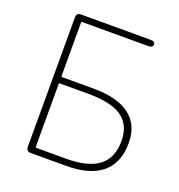

<svg xmlns="http://www.w3.org/2000/svg" viewBox="-131 -836 883 946"><g transform="rotate(20 310.5 -363.0)"><path d="M134 0Q110 0 110 -24V-702Q110 -726 134 -726H498Q522 -726 522 -710Q522 -693 498 -693H152Q147 -693 147 -688V-409Q147 -404 152 -404H316Q437 -404 502 -358Q571 -309 571 -211Q571 -107 507.5 -53.5Q444 0 320 0ZM147 -38Q147 -33 152 -33H307Q421 -33 477.5 -75.5Q534 -118 534 -209Q534 -293 475 -333Q419 -371 302 -371H152Q147 -371 147 -366Z"/></g></svg>

Font: Resource Han Rounded KR ExtraLight
Style: Regular
Weight: 250
Designer: Cyano Hao (round all glyphs); Ryoko NISHIZUKA 西塚涼子 (kana, bopomofo & ideographs); Paul D. Hunt (Latin, Greek & Cyrillic)
Foundry: Cyano Hao
Version: 0.990